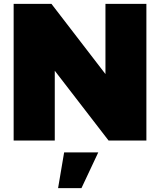

<svg xmlns="http://www.w3.org/2000/svg" viewBox="-20 -721 821 985"><path d="M521 -701V-341L244 -701H50V0H261V-358L537 0H731V-701ZM278 244H398L484 61H309Z"/></svg>

Font: Montserrat arm Black
Style: Regular
Weight: 900
Designer: Julieta Ulanovsky
Foundry: Julieta Ulanovsky
Version: Version 6.000;PS 006.000;hotconv 1.0.88;makeotf.lib2.5.64775